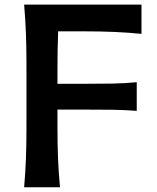

<svg xmlns="http://www.w3.org/2000/svg" viewBox="-20 -791 664 811"><path d="M82 0Q87.4 -63.5 89.6 -122.3Q91.8 -181.2 91.8 -253.4V-513.7Q91.8 -587.4 89.6 -647.2Q87.4 -707 82 -771.5H577.6V-647.9Q525.4 -653.3 465.6 -656Q405.8 -658.7 324.7 -658.7H225.6Q224.1 -618.7 223.4 -578.9Q222.7 -539.1 222.7 -493.2V-437H330.1Q402.8 -437 455.6 -438Q508.3 -439 557.6 -443.8V-322.8Q505.4 -326.7 452.9 -327.4Q400.4 -328.1 329.1 -328.1H222.7V-253.4Q222.7 -181.2 225.1 -122.3Q227.5 -63.5 233.4 0Z"/></svg>

Font: Pinar SemiBold
Style: Regular
Weight: 600
Designer: Amin Abedi
Version: Version 3.000